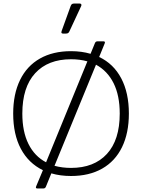

<svg xmlns="http://www.w3.org/2000/svg" viewBox="-20 -986 808 1092"><path d="M329 -803 331 -811 382 -952Q385 -960 389.5 -963Q394 -966 404 -966H431Q443 -966 443 -958Q443 -953 441 -950L374 -806Q371 -800 366.5 -797.5Q362 -795 354 -795H339Q329 -795 329 -803ZM713 -340Q713 -229 674 -149Q635 -69 561 -27Q487 15 384 15Q323 15 272 0L241 76Q237 86 226 86H193Q180 86 186 73L224 -18Q142 -58 98.5 -140Q55 -222 55 -340Q55 -451 94 -531Q133 -611 207 -653Q281 -695 384 -695Q444 -695 495 -680L520 -741Q524 -751 535 -751H568Q581 -751 575 -738L544 -662Q626 -623 669.5 -540.5Q713 -458 713 -340ZM242 -63 477 -637Q435 -649 384 -649Q253 -649 180 -569.5Q107 -490 107 -340Q107 -237 142 -167Q177 -97 242 -63ZM661 -340Q661 -443 626 -513Q591 -583 526 -618L290 -43Q334 -31 384 -31Q515 -31 588 -110.5Q661 -190 661 -340Z"/></svg>

Font: Mitr ExtraLight
Style: Regular
Weight: 250
Designer: Thanarat Vachiruckul
Foundry: Cadson Demak Co.,Ltd.
Version: Version 1.000